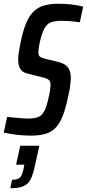

<svg xmlns="http://www.w3.org/2000/svg" viewBox="-35 -716 464 1025"><path d="M131 8Q107 8 80.5 6Q54 4 29 0Q4 -4 -15 -8L3 -92Q22 -90 42 -88Q62 -86 80.5 -84.5Q99 -83 112 -83Q132 -83 148.5 -85.5Q165 -88 177.5 -95.5Q190 -103 198 -118Q204 -125 209 -139Q214 -153 218.5 -170.5Q223 -188 227 -206Q231 -224 233 -239Q235 -254 235 -262Q235 -276 231 -283Q227 -290 217 -295Q207 -300 188 -304L109 -324Q85 -330 73.5 -348Q62 -366 62 -398Q62 -418 66.5 -444Q71 -470 77 -500Q90 -559 106.5 -597Q123 -635 147 -657Q171 -679 203 -687.5Q235 -696 278 -696Q311 -696 338 -693Q365 -690 383 -686.5Q401 -683 409 -680L391 -597Q384 -598 369.5 -600Q355 -602 336 -603.5Q317 -605 297 -605Q273 -605 256 -602Q239 -599 228.5 -593Q218 -587 210 -576Q202 -566 194.5 -547.5Q187 -529 181.5 -507.5Q176 -486 173 -467.5Q170 -449 170 -438Q170 -421 177 -414.5Q184 -408 203 -403L273 -386Q292 -382 307.5 -373.5Q323 -365 333 -347.5Q343 -330 343 -298Q343 -288 341.5 -274Q340 -260 337.5 -243.5Q335 -227 330 -207Q317 -142 301 -100Q285 -58 262.5 -34.5Q240 -11 208 -1.5Q176 8 131 8ZM20 289 29 244Q50 244 61.5 238.5Q73 233 79 221.5Q85 210 90 189L95 163H51L73 62H175L154 158Q146 196 137 221.5Q128 247 114 261.5Q100 276 77.5 282.5Q55 289 20 289Z"/></svg>

Font: Saira ExtraCondensed SemiBold
Style: Italic
Weight: 600
Width: 2
Italic angle: -12°
Designer: Hector Gatti with collaboration of the Omnibus-Type team
Foundry: Omnibus-Type
Version: Version 1.101